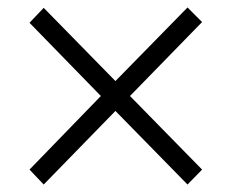

<svg xmlns="http://www.w3.org/2000/svg" viewBox="-20 -503 619 514"><path d="M521 -49 482 -9 289 -206 97 -9 59 -49 250 -246 59 -442 97 -482 289 -286 482 -483 521 -444 328 -246Z"/></svg>

Font: Triodion
Style: Regular
Weight: 400
Version: Version 1.201; ttfautohint (v1.8.4.7-5d5b)